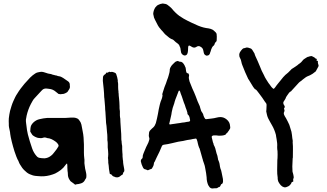

<svg xmlns="http://www.w3.org/2000/svg" viewBox="-20 -996 1857 1089"><path d="M409 51Q405 52 403 49Q399 46 395.5 43Q392 40 387 37Q379 33 374 23Q365 9 365 -7Q365 -12 364.5 -17Q364 -22 363 -27Q363 -32 362.5 -36.5Q362 -41 362 -45Q362 -50 362 -55.5Q362 -61 361 -66Q361 -67 360.5 -67.5Q360 -68 360 -68Q358 -68 357 -67L345 -52Q341 -46 335.5 -41.5Q330 -37 325 -32Q309 -20 293 -12Q286 -9 280 -7Q246 5 213 4Q202 3 190.5 2.5Q179 2 167 -1Q158 -4 149.5 -7.5Q141 -11 133 -17Q126 -23 119 -29.5Q112 -36 106 -44Q96 -60 93 -64Q90 -68 84 -84L79 -93Q76 -101 72.5 -108.5Q69 -116 67 -124L62 -138Q60 -145 58 -151.5Q56 -158 54 -165Q50 -178 47 -191.5Q44 -205 41 -218L38 -236Q38 -238 37.5 -240.5Q37 -243 37 -246L31 -275Q30 -280 30 -284.5Q30 -289 30 -293Q29 -301 29.5 -309Q30 -317 30 -325Q31 -336 33 -346.5Q35 -357 37 -367Q41 -381 45.5 -395.5Q50 -410 56 -423Q61 -434 66 -444.5Q71 -455 78 -465Q87 -480 97.5 -494Q108 -508 119 -521Q127 -530 135 -538.5Q143 -547 151 -556Q165 -570 181 -580Q189 -585 197 -586Q200 -587 202.5 -587Q205 -587 207 -588Q218 -590 227 -587Q230 -586 233.5 -585Q237 -584 240 -583Q253 -578 263 -577Q269 -577 277 -573Q282 -572 287 -570.5Q292 -569 297 -568Q303 -568 307 -565Q308 -565 309.5 -564.5Q311 -564 312 -564Q320 -563 326 -560.5Q332 -558 338 -554Q352 -545 367 -534Q376 -527 376 -515V-510Q379 -498 370 -486Q365 -477 362.5 -474.5Q360 -472 350 -467Q347 -466 343.5 -464.5Q340 -463 335 -463Q333 -463 330.5 -462.5Q328 -462 326 -462Q323 -461 320 -462Q317 -463 314 -463Q313 -462 311 -464L296 -476Q280 -490 259 -492Q255 -493 251 -493Q247 -493 242 -494Q229 -494 221 -487L214 -480Q205 -470 195.5 -460Q186 -450 177 -440Q170 -433 165 -424Q160 -415 155 -406Q139 -375 131 -340Q130 -334 129 -328.5Q128 -323 127 -318Q127 -313 127 -308Q127 -303 128 -298Q129 -294 129 -290.5Q129 -287 130 -283L133 -259Q134 -253 135.5 -246.5Q137 -240 138 -234Q148 -195 162 -155Q167 -140 174 -129L180 -120Q183 -116 186 -112.5Q189 -109 192 -106Q198 -102 202 -101Q217 -98 233 -98Q253 -100 267 -111Q274 -116 279.5 -122Q285 -128 290 -135Q302 -149 311 -165Q314 -171 310 -177Q304 -187 295 -193Q284 -201 272.5 -206.5Q261 -212 247 -213L242 -215Q234 -218 225 -215Q218 -212 210.5 -212.5Q203 -213 195 -214Q177 -219 164 -230Q160 -235 157.5 -240Q155 -245 152 -249Q152 -251 151.5 -253Q151 -255 152 -256Q152 -261 152.5 -266Q153 -271 154 -276Q154 -277 156 -283Q158 -288 161.5 -292.5Q165 -297 169 -301Q185 -316 204 -320Q215 -323 226 -324.5Q237 -326 247 -327H331Q339 -327 348 -327Q357 -327 366 -328Q374 -329 381.5 -329Q389 -329 397 -329Q406 -329 413 -326Q424 -323 430 -313Q433 -309 436 -304Q439 -299 440 -294Q441 -293 441 -291.5Q441 -290 442 -288L449 -251Q451 -243 452 -234Q453 -225 454 -216Q454 -211 454.5 -205.5Q455 -200 455 -195Q455 -191 455.5 -186Q456 -181 456 -176V-130Q456 -123 456.5 -114.5Q457 -106 458 -98Q459 -94 459 -90Q459 -86 459 -81Q458 -71 460 -60.5Q462 -50 463 -39Q464 -34 465.5 -28.5Q467 -23 468 -17Q469 -13 469.5 -8.5Q470 -4 470 1Q470 5 469.5 9.5Q469 14 466 18Q464 20 462 24Q458 35 445 42Q435 46 424 48Q415 48 409 51Z M643 10Q637 10 635 9Q631 7 628 6Q625 5 622 4Q619 2 616.5 -0.5Q614 -3 612 -6Q610 -8 608 -8Q602 -8 602 -14Q601 -20 600 -26Q599 -32 598 -38Q597 -47 596.5 -56Q596 -65 594 -73V-82Q594 -86 593.5 -89Q593 -92 593 -96Q591 -101 593 -104Q595 -122 593 -140Q592 -145 592 -150Q592 -155 591 -160Q591 -170 591 -180.5Q591 -191 589 -201V-217Q589 -225 588.5 -232Q588 -239 587 -246Q586 -255 585.5 -264Q585 -273 584 -282Q583 -284 583 -289Q582 -294 581.5 -299.5Q581 -305 581 -310L578 -360Q577 -368 576.5 -375.5Q576 -383 576 -390Q575 -402 574 -414Q573 -426 572 -437Q572 -439 571.5 -441Q571 -443 571 -444Q571 -456 570 -468Q569 -480 568 -493L565 -521Q562 -537 564 -556Q564 -565 571 -571Q573 -573 574 -573.5Q575 -574 576 -575Q581 -576 581 -582Q581 -584 585 -584H590Q591 -584 591.5 -584.5Q592 -585 593 -585Q595 -586 596.5 -587.5Q598 -589 599 -589Q601 -589 603 -588.5Q605 -588 607 -587Q609 -587 610 -588Q615 -589 620.5 -587.5Q626 -586 630 -584Q636 -583 639 -576Q642 -567 644.5 -558.5Q647 -550 648 -541V-533Q650 -526 650 -518.5Q650 -511 650 -503Q650 -496 650.5 -489.5Q651 -483 652 -477Q652 -474 652 -471Q652 -468 653 -465Q653 -459 653.5 -453Q654 -447 655 -440Q656 -429 657 -417Q658 -405 658 -393Q658 -388 658 -382.5Q658 -377 659 -372Q660 -369 660 -366Q660 -363 660 -360V-340Q660 -334 661 -330Q663 -323 662.5 -316.5Q662 -310 663 -303L666 -257Q667 -247 667.5 -236.5Q668 -226 668 -215Q668 -211 668 -206.5Q668 -202 669 -198Q670 -195 670 -192Q670 -189 670 -186Q671 -185 670.5 -182.5Q670 -180 671 -178Q673 -171 673 -164Q673 -157 673 -149Q673 -145 673.5 -140.5Q674 -136 674 -131Q675 -126 675 -120Q675 -114 675 -109Q676 -104 676 -98.5Q676 -93 677 -88Q678 -86 678 -84Q678 -73 680 -62Q682 -51 684 -40Q685 -37 685 -33.5Q685 -30 685 -27Q685 -24 683 -22Q679 -19 677 -10Q677 -7 674 -5Q667 -2 662 3Q654 10 643 10Z M1185 73Q1176 73 1169 66Q1167 63 1165 60Q1163 57 1161 54Q1152 33 1152 10L1149 -14Q1146 -28 1144 -42Q1142 -56 1137 -69L1131 -86Q1131 -88 1130.5 -90Q1130 -92 1129 -94L1114 -147Q1113 -149 1112.5 -152Q1112 -155 1110 -157Q1107 -163 1105.5 -169.5Q1104 -176 1102 -183Q1101 -188 1100 -192.5Q1099 -197 1097 -202Q1095 -208 1093 -209.5Q1091 -211 1084 -209Q1079 -208 1073.5 -207.5Q1068 -207 1063 -205Q1059 -204 1053.5 -203.5Q1048 -203 1043 -202L1029 -199Q1024 -198 1018.5 -196.5Q1013 -195 1008 -195L990 -192Q982 -190 973 -188Q964 -186 956 -184Q932 -178 908 -175Q900 -173 899 -168Q898 -168 898 -167.5Q898 -167 898 -167Q892 -151 884.5 -135.5Q877 -120 869 -104Q867 -100 865.5 -96.5Q864 -93 862 -89Q861 -87 860 -84.5Q859 -82 858 -80Q852 -73 852 -63Q851 -57 848 -51.5Q845 -46 842 -41Q841 -38 838 -38Q834 -37 830 -35Q826 -33 821 -31Q818 -30 815 -31Q813 -32 810.5 -33.5Q808 -35 806 -35Q795 -36 790 -48Q782 -64 779 -80Q778 -84 779.5 -87Q781 -90 782 -93Q788 -97 789 -102V-103Q789 -116 794.5 -127.5Q800 -139 804 -150Q806 -156 809 -162Q812 -168 815 -174Q819 -181 821.5 -187.5Q824 -194 826 -201Q829 -209 826 -216Q824 -222 824 -227.5Q824 -233 825 -239Q825 -250 833 -258Q837 -263 841.5 -266.5Q846 -270 850 -274Q859 -283 864 -298Q868 -311 870.5 -324.5Q873 -338 876 -351Q878 -364 880.5 -376.5Q883 -389 886 -401Q887 -406 888.5 -410.5Q890 -415 891 -419Q894 -427 897 -434.5Q900 -442 901 -450Q903 -454 901 -457Q900 -462 901.5 -466Q903 -470 904 -474Q907 -481 908.5 -488Q910 -495 913 -502Q918 -515 921.5 -523.5Q925 -532 928 -543Q930 -549 932.5 -554.5Q935 -560 936 -566Q939 -575 941 -584.5Q943 -594 943 -603Q945 -611 947 -614Q952 -624 959.5 -631Q967 -638 974 -645Q979 -648 984 -649.5Q989 -651 994 -648Q998 -646 999 -646Q1008 -647 1014 -642Q1020 -637 1024 -630Q1026 -628 1027 -625Q1028 -622 1029 -620Q1034 -612 1034 -604Q1034 -600 1035 -595.5Q1036 -591 1037 -586Q1040 -580 1046 -580Q1047 -581 1048 -580Q1049 -579 1049 -578Q1054 -572 1052 -565Q1050 -557 1051.5 -549.5Q1053 -542 1055 -534Q1059 -524 1063 -514Q1067 -504 1071 -494Q1076 -483 1081 -472Q1086 -461 1090 -450Q1095 -436 1100.5 -422Q1106 -408 1113 -394L1116 -383Q1117 -379 1118.5 -375Q1120 -371 1121 -367Q1123 -364 1124.5 -361Q1126 -358 1128 -356Q1133 -349 1134 -341Q1137 -331 1143 -323Q1145 -320 1149 -320Q1164 -322 1179 -323.5Q1194 -325 1209 -329Q1220 -332 1230 -332Q1249 -332 1265 -319Q1284 -304 1285 -281Q1285 -276 1286 -273Q1286 -266 1282 -262Q1281 -259 1278.5 -256Q1276 -253 1274 -250Q1272 -246 1270 -244L1264 -239Q1263 -237 1261 -234.5Q1259 -232 1256 -231Q1252 -230 1248 -228.5Q1244 -227 1239 -227Q1221 -225 1207 -228H1191Q1189 -228 1185 -226Q1181 -224 1181 -221V-217Q1184 -208 1185.5 -198.5Q1187 -189 1191 -181Q1191 -177 1193 -173Q1198 -164 1201 -154.5Q1204 -145 1206 -135Q1206 -133 1208 -127Q1211 -120 1213 -112.5Q1215 -105 1216 -97Q1216 -91 1219 -86Q1223 -77 1225 -68Q1227 -59 1228 -49Q1229 -48 1229 -45.5Q1229 -43 1230 -41Q1235 -30 1237 -17.5Q1239 -5 1242 7Q1244 13 1244.5 19.5Q1245 26 1245 33Q1245 38 1242 44Q1239 47 1239 47Q1233 48 1232 54L1229 60Q1227 64 1223 65Q1219 65 1216 68Q1212 72 1205 72Q1201 72 1195.5 72Q1190 72 1185 73ZM944 -290Q950 -291 956.5 -292Q963 -293 971 -294Q976 -295 984 -296Q992 -297 999 -298Q1006 -300 1013 -300.5Q1020 -301 1027 -302Q1033 -304 1039 -304.5Q1045 -305 1051 -306Q1060 -308 1058 -316Q1057 -324 1054.5 -332.5Q1052 -341 1045 -347Q1043 -349 1043 -353V-356Q1041 -364 1038.5 -371.5Q1036 -379 1033 -386Q1031 -394 1028.5 -400.5Q1026 -407 1023 -414L1011 -450Q1008 -457 1005.5 -464Q1003 -471 1001 -478L998 -482H995L993 -479Q988 -464 981.5 -449Q975 -434 970 -417Q970 -415 969 -412Q968 -409 967 -406Q963 -396 959.5 -384Q956 -372 954 -360Q953 -353 952 -346.5Q951 -340 949 -333L940 -294Q939 -293 941 -291.5Q943 -290 944 -290ZM1153 -680Q1151 -680 1150 -681Q1139 -684 1136 -696Q1135 -701 1134 -705.5Q1133 -710 1132 -714Q1130 -720 1128 -722Q1124 -727 1120 -729.5Q1116 -732 1111 -734Q1107 -735 1103 -734L1099 -733Q1097 -731 1092 -729Q1082 -723 1070 -729Q1067 -731 1063.5 -733Q1060 -735 1056 -737Q1050 -739 1048 -733L1047 -726Q1047 -719 1046.5 -712Q1046 -705 1045 -698L1044 -697Q1043 -687 1035 -683Q1027 -679 1019 -684Q1010 -689 1007 -699L1004 -717Q1004 -723 1001 -729L998 -735Q997 -742 989 -748Q977 -756 964 -769Q961 -772 954 -774Q947 -777 940 -782Q934 -787 928 -792Q922 -797 916 -802Q912 -806 910 -809Q906 -814 902 -818.5Q898 -823 894 -827Q893 -829 890 -832Q886 -836 882.5 -841Q879 -846 876 -851Q872 -859 867.5 -867.5Q863 -876 859 -884Q852 -897 851 -908Q850 -910 850 -912.5Q850 -915 849 -917Q850 -937 861 -954Q869 -965 879 -969Q888 -974 902 -976H904Q912 -975 919 -973.5Q926 -972 932 -967L949 -953Q950 -952 951 -951Q952 -950 953 -949Q974 -923 997 -906Q1003 -902 1009.5 -898Q1016 -894 1022 -890Q1033 -884 1043.5 -878.5Q1054 -873 1065 -868L1098 -853Q1101 -852 1105 -850Q1134 -838 1163 -835Q1175 -833 1185 -828L1191 -824Q1194 -821 1197 -818.5Q1200 -816 1203 -813Q1209 -807 1209 -800V-796Q1210 -792 1209.5 -781.5Q1209 -771 1209 -767Q1209 -761 1204 -758Q1200 -754 1198 -749Q1196 -739 1189 -735Q1185 -731 1182.5 -726Q1180 -721 1178 -716Q1177 -711 1175 -705.5Q1173 -700 1171 -695Q1171 -691 1168 -688Q1166 -684 1162 -682.5Q1158 -681 1153 -680Z M1602 66Q1599 67 1596 66.5Q1593 66 1591 66Q1580 63 1572 54Q1565 46 1559 35Q1558 31 1556.5 27Q1555 23 1555 19V12Q1553 1 1552.5 -10Q1552 -21 1552 -32Q1552 -46 1552.5 -60Q1553 -74 1553 -88Q1553 -95 1554 -99Q1555 -118 1554 -139Q1553 -144 1552.5 -150Q1552 -156 1552 -162Q1553 -173 1552 -184Q1551 -195 1549 -206L1546 -223Q1546 -225 1545.5 -227.5Q1545 -230 1545 -231Q1537 -261 1523 -285Q1518 -294 1512.5 -303.5Q1507 -313 1502 -323Q1497 -333 1494.5 -343.5Q1492 -354 1490 -364Q1490 -366 1490.5 -369Q1491 -372 1491 -375Q1491 -381 1491.5 -387.5Q1492 -394 1492 -401Q1492 -408 1488 -412L1482 -420Q1478 -425 1475 -430.5Q1472 -436 1468 -441L1457 -456Q1453 -462 1448 -468Q1443 -474 1438 -481Q1436 -483 1434 -485.5Q1432 -488 1429 -489Q1425 -490 1423 -494Q1420 -497 1416 -503Q1410 -513 1403.5 -523.5Q1397 -534 1391 -544L1388 -548Q1379 -567 1370.5 -586.5Q1362 -606 1355 -625Q1351 -634 1349 -645Q1348 -651 1346 -657Q1344 -663 1341 -668Q1338 -673 1337.5 -678Q1337 -683 1337 -688Q1337 -691 1338.5 -694Q1340 -697 1341 -700Q1344 -705 1347.5 -709.5Q1351 -714 1355 -718Q1360 -723 1366 -723Q1369 -723 1370 -724Q1378 -728 1386.5 -726Q1395 -724 1402 -721Q1405 -720 1407 -717.5Q1409 -715 1411 -713L1422 -695Q1424 -693 1424 -690Q1425 -687 1426 -684.5Q1427 -682 1428 -679Q1435 -664 1441.5 -649.5Q1448 -635 1454 -620Q1459 -607 1464.5 -594.5Q1470 -582 1477 -570Q1482 -558 1489 -547Q1496 -536 1503 -525Q1507 -521 1510 -516Q1513 -511 1517 -506L1522 -500Q1530 -492 1532 -492Q1534 -492 1541 -501Q1545 -506 1548.5 -511.5Q1552 -517 1556 -521Q1564 -531 1571.5 -540Q1579 -549 1586 -558Q1597 -571 1614 -584Q1621 -590 1627 -597Q1634 -606 1643 -610Q1650 -614 1656 -618.5Q1662 -623 1668 -627Q1674 -633 1681 -637Q1685 -640 1688.5 -643.5Q1692 -647 1695 -651Q1697 -654 1699.5 -656.5Q1702 -659 1705 -661L1719 -670Q1721 -671 1722 -671.5Q1723 -672 1724 -673Q1726 -673 1727 -673.5Q1728 -674 1729 -674Q1734 -676 1738.5 -677Q1743 -678 1748 -678Q1754 -675 1760 -672Q1766 -669 1770 -664Q1772 -663 1773.5 -663Q1775 -663 1776 -662Q1777 -661 1777 -660.5Q1777 -660 1777 -660Q1777 -659 1776 -656.5Q1775 -654 1775 -653Q1775 -652 1777 -652Q1779 -652 1780 -651Q1781 -650 1782 -650Q1783 -650 1783 -648Q1782 -640 1785 -631Q1787 -628 1787 -625Q1787 -622 1786 -619L1773 -595Q1772 -591 1768 -589Q1753 -576 1738 -569Q1720 -563 1708 -553Q1703 -549 1698 -545.5Q1693 -542 1688 -537Q1686 -535 1682 -533L1676 -528Q1665 -516 1654.5 -504.5Q1644 -493 1633 -481Q1631 -477 1628 -477Q1623 -474 1619 -469Q1614 -461 1608 -453.5Q1602 -446 1599 -436L1593 -426Q1592 -425 1591 -423.5Q1590 -422 1589 -420Q1585 -413 1588 -405Q1590 -403 1591.5 -400Q1593 -397 1594 -394Q1597 -389 1593 -384Q1591 -383 1591 -379Q1593 -375 1593 -373Q1595 -367 1592 -362Q1590 -358 1590 -357Q1589 -351 1591 -346Q1593 -342 1595.5 -336.5Q1598 -331 1602 -326Q1607 -316 1612 -307Q1617 -298 1621 -288L1633 -249Q1635 -240 1636 -230.5Q1637 -221 1638 -212Q1639 -206 1640 -200.5Q1641 -195 1640 -189Q1642 -167 1641.5 -145.5Q1641 -124 1641 -102Q1641 -100 1640 -98Q1639 -87 1639 -75Q1639 -63 1638 -52Q1638 -45 1638.5 -38Q1639 -31 1639 -23Q1639 -20 1640 -19Q1642 -14 1643 -8.5Q1644 -3 1645 2Q1646 6 1646 9.5Q1646 13 1644 17Q1641 24 1644 32Q1644 33 1641 35Q1639 35 1637 36Q1636 36 1634 38Q1634 40 1633 41Q1632 46 1625 53Q1621 58 1614.5 61Q1608 64 1602 66Z"/></svg>

Font: Lacquer
Style: Regular
Weight: 400
Designer: Eli Block, Niki Polyocan
Version: Version 1.100